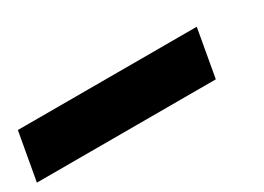

<svg xmlns="http://www.w3.org/2000/svg" viewBox="-49 -198 763 555"><g transform="rotate(-30 332.0 79.5)"><path d="M-30.8 159.2H566.4L594.7 0H-2.4Z"/></g></svg>

Font: Decalotype Black Italic
Style: Regular
Weight: 900
Italic angle: -10°
Designer: Alfredo Marco Pradil
Foundry: Alfredo Marco Pradil
Version: Version 1.0